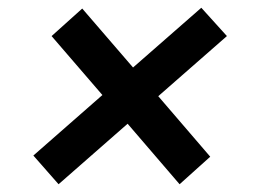

<svg xmlns="http://www.w3.org/2000/svg" viewBox="-20 -475 683 495"><path d="M131 0 309 -156 443 0 522 -71 388 -227 565 -382 499 -455 323 -301 192 -453 113 -382 244 -230 66 -74Z"/></svg>

Font: Mluvka SemiBold
Style: Italic
Weight: 600
Italic angle: -8°
Designer: Modified by Jiří Krblich, Original typeface by Gumpita Rahayu
Foundry: Gumpita Rahayu & Jiří Krblich
Version: Version 2.000;Glyphs 3.1.1 (3134)